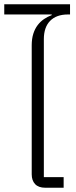

<svg xmlns="http://www.w3.org/2000/svg" viewBox="-25 -882 359 902"><path d="M188 0Q156 0 140 -17Q124 -34 124 -63V-669Q124 -700 131.5 -723.5Q139 -747 152 -764Q165 -781 182 -792.5Q199 -804 218 -811V-814H-5V-862H304V-814H294Q240 -814 210.5 -784Q181 -754 181 -698V-50H274V0Z"/></svg>

Font: IBM Plex Sans Thai Light
Style: Regular
Weight: 300
Designer: Mike Abbink, Paul van der Laan, Pieter van Rosmalen, Ben Mitchell, Mark Frömberg
Foundry: Bold Monday
Version: Version 1.2